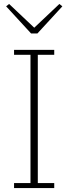

<svg xmlns="http://www.w3.org/2000/svg" viewBox="-20 -950 345 970"><path d="M51 -25H134V-673H51V-698H254V-673H171V-25H254V0H51ZM11 -918 26 -930 153 -810 280 -930 295 -918 169 -781H137Z"/></svg>

Font: IBM Plex Serif ExtLt
Style: Regular
Weight: 200
Designer: Mike Abbink, Paul van der Laan, Pieter van Rosmalen
Foundry: Bold Monday
Version: Version 3.001